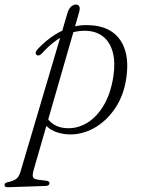

<svg xmlns="http://www.w3.org/2000/svg" viewBox="-82 -568 610 824"><path d="M257.5 -515.5 62 163Q57 181.5 59.2 190.8Q61.5 200 80 203L115 207.5Q123.5 208.5 127 211.2Q130.5 214 130.5 218.5Q130.5 223 126.5 226.2Q122.5 229.5 115.5 230L-49.5 235.5Q-56 236 -59.2 233.2Q-62.5 230.5 -62.5 226Q-62.5 221.5 -59.5 218.8Q-56.5 216 -51 214.5Q-32 210.5 -21.2 205.2Q-10.5 200 -4.5 191.8Q1.5 183.5 5.5 170.5L208 -513.5Q210 -520.5 213 -526.2Q216 -532 219.8 -536.2Q223.5 -540.5 227.5 -543Q231.5 -545.5 235.8 -547Q240 -548.5 243.5 -548.5Q254 -548.5 258.2 -540.5Q262.5 -532.5 257.5 -515.5ZM97 -338Q92.5 -333 86.2 -330.8Q80 -328.5 75.5 -332Q69.5 -336.5 71.5 -343.5Q73.5 -350.5 79.5 -357Q114 -393.5 150.8 -417.2Q187.5 -441 227 -452Q266.5 -463 308.5 -459.5Q365 -456 402 -429Q439 -402 454.5 -353.2Q470 -304.5 460.5 -236Q450 -159.5 412 -103.2Q374 -47 320.2 -17.5Q266.5 12 207.5 8.5Q165 5.5 136 -12.5Q107 -30.5 91.5 -66.5L111.5 -75.5Q125.5 -49 147.8 -34.5Q170 -20 201.5 -18Q248 -15 290 -39.5Q332 -64 362.5 -114.8Q393 -165.5 404.5 -240Q413.5 -301 402.2 -343Q391 -385 364.2 -408Q337.5 -431 299 -435Q246.5 -440 197 -416.8Q147.5 -393.5 97 -338Z"/></svg>

Font: Fraunces ExtraLight
Style: Italic
Weight: 250
Italic angle: -16°
Version: Version 1.000;[b76b70a41]